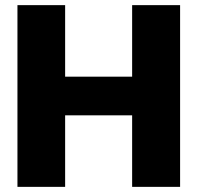

<svg xmlns="http://www.w3.org/2000/svg" viewBox="-20 -727 768 747"><path d="M47.9 -707H233.4V-428.7H494.1V-707H680.7V0H494.1V-278.3H233.4V0H47.9Z"/></svg>

Font: Pretendard Std Black
Style: Regular
Weight: 900
Designer: Base glyphs from Inter by Rasmus Andersson; Hangeul glyphs from Noto Sans CJK(Source Han Sans) by Jang Soo-young and Kan
Foundry: Kil Hyung-jin
Version: Version 1.309